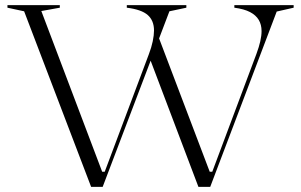

<svg xmlns="http://www.w3.org/2000/svg" viewBox="-20 -728 1173 748"><path d="M753 0 561 -507 595 -591 797 -59H807L979 -518Q989 -545 994 -567Q999 -589 999 -607Q999 -632 988 -650.5Q977 -669 954 -681Q931 -693 893 -698V-708H1124V-698L1058 -683L799 0ZM335 0 74 -684 9 -698V-708H213V-698L141 -685L378 -59H388L560 -517Q570 -543 575 -567Q580 -591 580 -609Q580 -648 555.5 -669.5Q531 -691 474 -698V-708H706V-698L640 -684L380 0Z"/></svg>

Font: Kalnia Thin Light
Style: Regular
Weight: 300
Version: Version 1.105